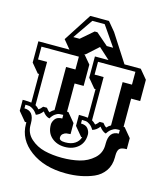

<svg xmlns="http://www.w3.org/2000/svg" viewBox="-143 -1050 1059 1230"><g transform="rotate(15 387.0 -435.5)"><path d="M751 -499H691V-312H698L748 -252V-179Q710 -179 699 -165Q688 -151 688 -121V-108Q688 -56 662.5 -19Q637 18 594 37Q513 72 410 72Q266 72 174 3.5Q82 -65 82 -168V-179H72L22 -239V-312Q63 -312 80 -309V-499H72L22 -559V-700H228L181 -757L301 -943H425L475 -883L593 -700H701L751 -640ZM608 -169V-179Q608 -262 673 -262V-286Q655 -286 645.5 -284.5Q636 -283 620.5 -272.5Q605 -262 592 -241Q570 -246 548 -275Q530 -249 502 -241Q490 -262 475 -272.5Q460 -283 450 -284.5Q440 -286 422 -286V-262Q455 -262 469 -243Q483 -224 483 -205Q483 -151 448 -120.5Q413 -90 360 -90Q307 -90 272 -120.5Q237 -151 237 -205Q237 -224 251 -243Q265 -262 298 -262V-286Q280 -286 270 -284.5Q260 -283 245 -272.5Q230 -262 218 -241Q192 -246 172 -275Q152 -249 128 -241Q115 -262 99.5 -272.5Q84 -283 74.5 -284.5Q65 -286 47 -286V-262Q112 -262 112 -179V-169Q112 -115 151.5 -79.5Q191 -44 244 -31Q297 -18 360 -18Q423 -18 476 -31Q529 -44 568.5 -79.5Q608 -115 608 -169ZM511 -279Q521 -285 535 -303H560Q573 -285 585 -279Q596 -292 611 -300V-587H673V-672H425V-587H485V-300Q499 -292 511 -279ZM135 -279Q147 -286 160 -303H185Q198 -285 209 -279Q220 -293 236 -301V-587H298V-672H50V-587H110V-300Q123 -293 135 -279ZM397 -700H487L413 -767L335 -697H328L376 -640V-499H316V-312H325L375 -252V-179Q358 -178 348 -176.5Q338 -175 326.5 -166Q315 -157 315 -140Q315 -119 355 -119Q395 -119 419.5 -135.5Q444 -152 452 -179H445L395 -239V-312Q438 -312 455 -309V-499H447L397 -559ZM322 -916 231 -784H273L354 -854H372L453 -784H495L404 -916Z"/></g></svg>

Font: Ewert
Style: Regular
Weight: 400
Designer: Johan Kallas, Mihkel Virkus
Foundry: Johan Kallas, Mihkel Virkus
Version: Version 1.001